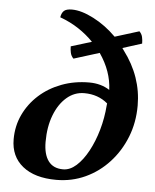

<svg xmlns="http://www.w3.org/2000/svg" viewBox="-52 -758 659 815"><g transform="rotate(5 277.0 -351.0)"><path d="M218 12Q126 12 74.5 -29.5Q23 -71 23 -144Q23 -201 46 -249.5Q69 -298 109.5 -334.5Q150 -371 204.5 -391.5Q259 -412 322 -412Q372 -412 409 -388Q406 -467 355 -541L246 -507Q236 -517 233 -530.5Q230 -544 230 -558L318 -585Q290 -614 254.5 -637.5Q219 -661 175 -677Q178 -696 188 -705Q198 -714 222 -714Q262 -714 314.5 -687Q367 -660 412 -615L515 -647Q525 -637 528 -624Q531 -611 531 -596L449 -570Q453 -565 456 -560Q535 -455 535 -332Q535 -260 510.5 -198Q486 -136 442.5 -88.5Q399 -41 341.5 -14.5Q284 12 218 12ZM243 -35Q272 -35 299 -59Q326 -83 348.5 -124.5Q371 -166 385.5 -217Q400 -268 404 -322Q404 -326 405 -330Q364 -365 305 -365Q263 -365 230 -336.5Q197 -308 178 -258.5Q159 -209 159 -145Q159 -92 180 -63.5Q201 -35 243 -35Z"/></g></svg>

Font: Petrona
Style: Bold Italic
Weight: 700
Italic angle: -9°
Designer: Ringo R. Seeber
Foundry: Ringo R. Seeber
Version: Version 2.001; ttfautohint (v1.8.3)